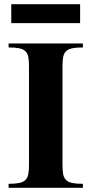

<svg xmlns="http://www.w3.org/2000/svg" viewBox="-20 -895 436 915"><path d="M21 0V-19Q52.2 -19 71.3 -22.9Q90.3 -26.9 100.8 -36.9Q111.3 -46.9 114.7 -64.2Q118.2 -81.5 118.2 -107.9V-580.1Q118.2 -606.4 114.7 -623.8Q111.3 -641.1 100.8 -651.1Q90.3 -661.1 71.3 -665Q52.2 -668.9 21 -668.9V-688H375V-668.9Q343.8 -668.9 324.7 -665Q305.7 -661.1 295.2 -651.1Q284.7 -641.1 281.2 -623.8Q277.8 -606.4 277.8 -580.1V-107.9Q277.8 -81.5 281.2 -64.2Q284.7 -46.9 295.2 -36.9Q305.7 -26.9 324.7 -22.9Q343.8 -19 375 -19V0ZM33.7 -784.7V-875H361.8V-784.7Z"/></svg>

Font: Tai Heritage Pro
Style: Bold
Weight: 700
Designer: Faah Baccam, Walt Agee, Victor Gaultney, Annie Olsen, Eric Hays
Foundry: SIL International
Version: Version 2.600